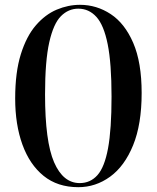

<svg xmlns="http://www.w3.org/2000/svg" viewBox="-20 -764 652 797"><path d="M305 13Q219 13 161 -34Q103 -81 73 -164Q43 -247 43 -355Q43 -464 66.5 -539Q90 -614 129 -659Q168 -704 215.5 -724Q263 -744 312 -744Q381 -744 439.5 -705.5Q498 -667 533 -586Q568 -505 568 -378Q568 -248 532.5 -161Q497 -74 437 -30.5Q377 13 305 13ZM311 -4Q355 -4 384.5 -37Q414 -70 428.5 -148.5Q443 -227 443 -363Q443 -501 427 -580.5Q411 -660 380 -694Q349 -728 305 -728Q264 -728 233 -697Q202 -666 184.5 -588.5Q167 -511 167 -372Q167 -177 204.5 -90.5Q242 -4 311 -4Z"/></svg>

Font: Literata 72pt Medium
Style: Regular
Weight: 500
Designer: Latin by Veronika Burian and Jose Scaglione. Greek by Irene Vlachou. Cyrillic by Vera Evstafieva.
Foundry: TypeTogether
Version: Version 3.002